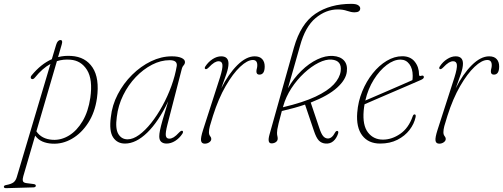

<svg xmlns="http://www.w3.org/2000/svg" viewBox="-95 -738 2612 997"><path d="M87 -336Q77.5 -324 69 -328Q64.5 -330.5 64.5 -336Q64.5 -341.5 69 -346.5Q118 -406 174 -430.5L196.5 -505.5Q204 -530 219 -530Q232.5 -530 225.5 -507L206.5 -441.5Q239.5 -450 275.5 -447.5Q349 -443 385.8 -387.2Q422.5 -331.5 408.5 -228.5Q398 -154.5 363.2 -100.5Q328.5 -46.5 279.2 -17.8Q230 11 176 8Q147.5 6.5 125.2 -3.2Q103 -13 87.5 -33.5L26 177Q21.5 192 23.8 201.5Q26 211 43 213L78 217.5Q91 219 91 226Q91 234.5 79 235L-61.5 239Q-75 239.5 -75 232Q-75 225 -64 223Q-37 218 -25.2 209.2Q-13.5 200.5 -8 182L167 -406Q125 -383 87 -336ZM178.5 -12Q223 -9.5 263.8 -34.5Q304.5 -59.5 334 -109.2Q363.5 -159 374 -230.5Q387.5 -325.5 356.8 -374.8Q326 -424 270 -428Q233.5 -431 200.5 -420.5L94 -56Q121 -15.5 178.5 -12Z M774 -89.5Q763.5 -48 766.2 -33Q769 -18 784 -18Q795 -18 807 -25.2Q819 -32.5 835.5 -50.5Q846.5 -61.5 852.5 -58.5Q858.5 -54.5 852 -43.5Q836.5 -20 814.5 -6.2Q792.5 7.5 770 7.5Q752.5 7.5 742.2 -1.5Q732 -10.5 732 -30Q732 -42.5 735.8 -61.2Q739.5 -80 749.5 -115.5Q759.5 -151 778.5 -212Q728 -106 669.5 -49.2Q611 7.5 554 7.5Q513.5 7.5 492.2 -25Q471 -57.5 480.5 -129.5Q487 -191.5 516.5 -248.2Q546 -305 591 -349.5Q636 -394 689.2 -419.8Q742.5 -445.5 797 -445.5Q829.5 -445.5 847.5 -437.2Q865.5 -429 865.5 -416Q865.5 -406.5 858.5 -398.8Q851.5 -391 849.5 -382ZM511.5 -131Q503 -70 519.5 -42.2Q536 -14.5 567.5 -14.5Q595.5 -14.5 627 -37.2Q658.5 -60 689.8 -99.2Q721 -138.5 748.2 -188Q775.5 -237.5 795 -291.2Q814.5 -345 823 -396Q826.5 -425.5 786 -425.5Q740 -425.5 694.5 -402Q649 -378.5 610 -337.8Q571 -297 544.8 -243.8Q518.5 -190.5 511.5 -131Z M971.5 -379.5Q965 -383 971.5 -393.5Q987 -417 1009.2 -431.2Q1031.5 -445.5 1053.5 -445.5Q1091.5 -445.5 1091.5 -407.5Q1091.5 -386 1080.5 -353.8Q1069.5 -321.5 1054 -279.5Q1091 -353.5 1137.2 -399.5Q1183.5 -445.5 1227.5 -445.5Q1253.5 -445.5 1266.5 -431.2Q1279.5 -417 1279.5 -393Q1279.5 -350.5 1252 -350.5Q1236.5 -350.5 1236.5 -367Q1236.5 -375 1238.8 -382.2Q1241 -389.5 1241 -399.5Q1241 -426.5 1218 -426.5Q1189.5 -426.5 1152 -391.2Q1114.5 -356 1077 -291.2Q1039.5 -226.5 1011 -137Q999.5 -101.5 994.8 -83.2Q990 -65 990 -51.5Q990 -38.5 996 -31.5Q1002 -24.5 1002 -16Q1002 -6.5 991.8 0.8Q981.5 8 968.5 8Q951.5 8 949 -7.5Q946.5 -23 959.5 -63.5L1047.5 -336.5Q1062 -383 1060 -401.5Q1058 -420 1040.5 -420Q1030 -420 1017.8 -412.8Q1005.5 -405.5 987.5 -386.5Q977 -376.5 971.5 -379.5Z M1660.5 -44Q1652 -19 1635.8 -5Q1619.5 9 1596 7.5Q1574.5 6 1560.8 -8.2Q1547 -22.5 1535 -59L1489 -195Q1434.5 -176.5 1368.5 -161.5Q1357 -119.5 1351.8 -97.8Q1346.5 -76 1345 -66Q1343.5 -56 1343.5 -48.5Q1343.5 -38 1345.2 -32Q1347 -26 1347 -18Q1347 -7 1337.5 -0.2Q1328 6.5 1315 6.5Q1291.5 6.5 1304.5 -39.5L1431.5 -491.5Q1466.5 -615 1542.8 -666.5Q1619 -718 1729 -718Q1754.5 -718 1765 -710.8Q1775.5 -703.5 1775.5 -694.5Q1775.5 -674 1746 -674Q1729 -674 1707.5 -681.5Q1686 -689 1659 -689Q1597.5 -689 1543.8 -644.2Q1490 -599.5 1463 -500Q1445 -434.5 1428.5 -378.8Q1412 -323 1400 -279.5Q1430 -331.5 1469.8 -370.2Q1509.5 -409 1552.5 -429.5Q1595.5 -450 1634 -447.5Q1672 -445 1691.2 -424Q1710.5 -403 1706 -366Q1701.5 -324.5 1655.5 -282.8Q1609.5 -241 1518.5 -205.5L1563 -73.5Q1573 -43 1582.8 -31.5Q1592.5 -20 1605.5 -19Q1628 -17 1645 -50Q1650.5 -59.5 1657.5 -58Q1664 -56 1660.5 -44ZM1375.5 -186 1374 -181Q1479.5 -206 1543.5 -236.2Q1607.5 -266.5 1638.2 -299.8Q1669 -333 1674 -368Q1681.5 -424 1627 -428.5Q1597 -431 1559.5 -412.2Q1522 -393.5 1484.8 -359Q1447.5 -324.5 1418.2 -279.8Q1389 -235 1375.5 -186Z M2063 -129.5Q2055.5 -94.5 2031.5 -63.2Q2007.5 -32 1968.8 -12.2Q1930 7.5 1879 7.5Q1818 7.5 1786 -34.5Q1754 -76.5 1760 -153Q1764.5 -211 1786 -263.5Q1807.5 -316 1840.5 -357.2Q1873.5 -398.5 1913.2 -422.2Q1953 -446 1994 -446Q2036 -446 2058.5 -418Q2081 -390 2081 -350.5Q2081 -340.5 2092.5 -344.5Q2104.5 -348.5 2106 -338.5Q2107 -330.5 2092 -323.5Q2068 -313 2026.8 -295.2Q1985.5 -277.5 1939.8 -257.8Q1894 -238 1855.5 -221.5Q1817 -205 1798 -196.5Q1795 -180 1793.5 -163Q1787 -87.5 1815.8 -50.2Q1844.5 -13 1893.5 -13Q1939.5 -13 1983 -42.8Q2026.5 -72.5 2048 -134Q2051.5 -144 2057.5 -144Q2066 -144 2063 -129.5ZM1984.5 -428.5Q1950 -428.5 1913 -400.5Q1876 -372.5 1846 -324.5Q1816 -276.5 1802 -216Q1820.5 -224 1851.5 -237.2Q1882.5 -250.5 1918.2 -266Q1954 -281.5 1987.8 -296.2Q2021.5 -311 2046.5 -322Q2048 -330 2048 -345Q2048 -381.5 2030.8 -405Q2013.5 -428.5 1984.5 -428.5Z M2189 -379.5Q2182.5 -383 2189 -393.5Q2204.5 -417 2226.8 -431.2Q2249 -445.5 2271 -445.5Q2309 -445.5 2309 -407.5Q2309 -386 2298 -353.8Q2287 -321.5 2271.5 -279.5Q2308.5 -353.5 2354.8 -399.5Q2401 -445.5 2445 -445.5Q2471 -445.5 2484 -431.2Q2497 -417 2497 -393Q2497 -350.5 2469.5 -350.5Q2454 -350.5 2454 -367Q2454 -375 2456.2 -382.2Q2458.5 -389.5 2458.5 -399.5Q2458.5 -426.5 2435.5 -426.5Q2407 -426.5 2369.5 -391.2Q2332 -356 2294.5 -291.2Q2257 -226.5 2228.5 -137Q2217 -101.5 2212.2 -83.2Q2207.5 -65 2207.5 -51.5Q2207.5 -38.5 2213.5 -31.5Q2219.5 -24.5 2219.5 -16Q2219.5 -6.5 2209.2 0.8Q2199 8 2186 8Q2169 8 2166.5 -7.5Q2164 -23 2177 -63.5L2265 -336.5Q2279.5 -383 2277.5 -401.5Q2275.5 -420 2258 -420Q2247.5 -420 2235.2 -412.8Q2223 -405.5 2205 -386.5Q2194.5 -376.5 2189 -379.5Z"/></svg>

Font: Fraunces 72pt S050 Thin
Style: Italic
Weight: 100
Italic angle: -16°
Version: Version 1.000; ttfautohint (v1.8.3)